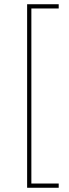

<svg xmlns="http://www.w3.org/2000/svg" viewBox="-20 -762 324 906"><path d="M108 -742V124H257V104H128V-722H257V-742Z"/></svg>

Font: Argentum Sans Thin
Style: Regular
Weight: 250
Designer: Julieta Ulanovsky
Foundry: Julieta Ulanovsky
Version: Version 5.001;February 15, 2019;FontCreator 11.5.0.2425 64-b